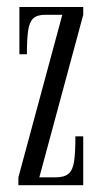

<svg xmlns="http://www.w3.org/2000/svg" viewBox="-20 -544 302 564"><path d="M34 0V-23L163 -500.5H112Q88.5 -500.5 77.2 -489.5Q66 -478.5 62.5 -453Q59 -427.5 59 -384.5H37V-523.5H224.5V-500.5L95.5 -23H142.5Q169 -23 181.5 -33.8Q194 -44.5 197.8 -70.8Q201.5 -97 201.5 -143.5H224.5V0Z"/></svg>

Font: Imbue 48pt Light
Style: Regular
Weight: 300
Designer: Tyler Finck
Foundry: Etcetera Type Company
Version: Version 1.102